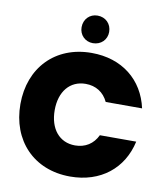

<svg xmlns="http://www.w3.org/2000/svg" viewBox="-98 -1010 955 1097"><g transform="rotate(10 379.0 -461.5)"><path d="M32 -354C32 -143 171 5 383 5C560 5 686 -97 721 -257H510C485 -204 439 -175 380 -175C289 -175 231 -245 231 -354C231 -462 289 -532 380 -532C439 -532 485 -503 510 -450H721C686 -610 560 -712 383 -712C171 -712 32 -564 32 -354ZM379 -768C426 -768 460 -802 460 -847C460 -894 426 -928 379 -928C334 -928 300 -894 300 -847C300 -802 334 -768 379 -768Z"/></g></svg>

Font: SVN-Poppins ExtraBold
Style: Regular
Weight: 800
Designer: Ninad Kale (Devanagari), Jonny Pinhorn (Latin)
Foundry: Indian Type Foundry
Version: Version 3.002 2017; ttfautohint (v1.8.3)